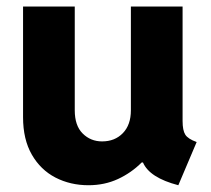

<svg xmlns="http://www.w3.org/2000/svg" viewBox="-20 -545 630 573"><path d="M244.1 7.8Q189.9 7.8 145.5 -15.1Q101.1 -38.1 75 -83.5Q48.8 -128.9 48.8 -195.3V-525.4H203.1V-215.8Q203.1 -169.9 226.8 -146.5Q250.5 -123 284.7 -123Q322.8 -123 346.7 -147.7Q370.6 -172.4 370.6 -215.8V-525.4H524.9V-184.1Q524.9 -155.8 533 -143.1Q541 -130.4 566.9 -121.1L512.2 7.8Q426.3 -14.6 406.7 -60.1H402.8Q372.1 -29.3 332 -10.7Q292 7.8 244.1 7.8Z"/></svg>

Font: Reddit Sans ExtraBold
Style: Regular
Weight: 800
Designer: Stephen Hutchings
Foundry: Reddit
Version: Version 1.014; ttfautohint (v1.8.4.7-5d5b)